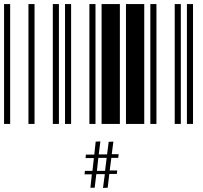

<svg xmlns="http://www.w3.org/2000/svg" viewBox="-20 -610 1000 945"><path d="M0 0V-590H30V0ZM120 0V-590H150V0ZM240 0V-590H270V0ZM300 0V-590H330V0ZM420 0V-590H450V0ZM480 0V-590H570V0ZM600 0V-590H690V0ZM720 0V-590H750V0ZM840 0V-590H870V0ZM900 0V-590H930V0ZM496 247H454L446 314H425L432 248H396L398 231H435L442 168H401L403 151H444L451 87L474 86L466 150H507L515 88L538 87L530 149H564L562 167H528L520 229H557L555 246H518L510 314L487 315ZM497 231 505 167H464L457 231Z"/></svg>

Font: Libre Barcode 39 Extended Text
Style: Regular
Weight: 400
Version: Version 1.005; ttfautohint (v1.8.3)